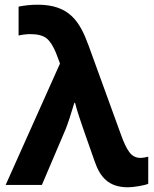

<svg xmlns="http://www.w3.org/2000/svg" viewBox="-20 -786 655 816"><path d="M610 -5V-120C598 -117 587 -115 576 -115C558 -115 542 -123 530 -139C518 -155 506 -180 494 -214L357 -591C319 -696 274 -766 140 -766C112 -766 85 -763 59 -758V-635C76 -639 93 -641 109 -641C140 -641 163 -635 178 -623C193 -611 206 -590 218 -561L235 -516L4 0H158L259 -237C269 -262 281 -299 296 -349H299C303 -332 309 -313 316 -291C323 -269 345 -206 382 -101C405 -34 441 10 524 10C546 10 596 2 610 -5Z"/></svg>

Font: Passageway
Style: Regular
Weight: 700
Foundry: Ascender Corporation
Version: Version 1.11